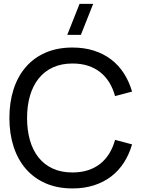

<svg xmlns="http://www.w3.org/2000/svg" viewBox="-20 -988 763 1022"><path d="M338 -802.5 403.5 -967.5H476L410.5 -802.5ZM366 15Q285 15 222.5 -12.5Q160 -40 117.2 -89.5Q74.5 -139 52.2 -208Q30 -277 30 -360Q30 -443.5 52.2 -512.5Q74.5 -581.5 117.2 -631Q160 -680.5 222.5 -707.8Q285 -735 366 -735Q428.5 -735 480 -718.5Q531.5 -702 571.5 -671.5Q611.5 -641 639.5 -597.5Q667.5 -554 683 -500.5L592.5 -476.5Q581.5 -516.5 561.8 -548.8Q542 -581 513.8 -603.5Q485.5 -626 448.5 -638Q411.5 -650 366 -650Q306.5 -650 261.2 -629Q216 -608 185.5 -569.8Q155 -531.5 139.5 -478Q124 -424.5 124 -360Q124 -295.5 139.2 -242Q154.5 -188.5 184.8 -150.2Q215 -112 260.2 -91Q305.5 -70 366 -70Q411.5 -70 448.5 -82Q485.5 -94 513.8 -116.5Q542 -139 561.8 -171.2Q581.5 -203.5 592.5 -243.5L683 -219.5Q667.5 -166 639.5 -122.5Q611.5 -79 571.5 -48.5Q531.5 -18 480 -1.5Q428.5 15 366 15Z"/></svg>

Font: Vela Sans Med
Style: Regular
Weight: 500
Designer: Principal design: Mikhail Sharanda - project Manrope.
Design modification: Ravid Balaliev
Foundry: Mikhail Sharanda
Version: Version 1.001